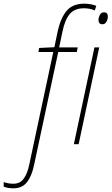

<svg xmlns="http://www.w3.org/2000/svg" viewBox="-152 -785 607 1045"><path d="M-79 240Q-93 240 -108 237.5Q-123 235 -132 231V206Q-107 215 -79 215Q-43 215 -23 187.5Q-3 160 7 112L138 -502H57L61 -524L144 -528L163 -619Q179 -689 211.5 -727Q244 -765 307 -765Q326 -765 343.5 -761.5Q361 -758 372 -753L364 -728Q338 -740 305 -740Q254 -740 227.5 -708.5Q201 -677 188 -613L170 -527H271L266 -502H165L33 115Q20 176 -6.5 208Q-33 240 -79 240ZM406 -653Q384 -653 384 -676Q384 -690 391.5 -704Q399 -718 414 -718Q435 -718 435 -695Q435 -681 427.5 -667Q420 -653 406 -653ZM250 0 362 -527H388L276 0Z"/></svg>

Font: Noto Sans SemiCondensed Thin
Style: Italic
Weight: 100
Width: 4
Italic angle: -12°
Designer: Monotype Design Team
Foundry: Monotype Imaging Inc.
Version: Version 2.013; ttfautohint (v1.8.4.7-5d5b)